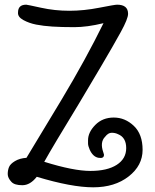

<svg xmlns="http://www.w3.org/2000/svg" viewBox="-20 -785 663 820"><path d="M93 -111Q139 -186 243 -359.5Q347 -533 422 -686Q352 -669 297.5 -669Q243 -669 204 -671.5Q165 -674 134.5 -680Q104 -686 79.5 -699.5Q55 -713 57 -732Q57 -765 92 -765Q96 -765 155 -752Q214 -739 276 -739Q338 -739 404 -752Q470 -765 480 -765Q527 -765 527 -726Q527 -705 496 -648.5Q465 -592 411 -500.5Q357 -409 318 -344Q204 -157 169 -94Q294 -55 366 -55Q438 -55 478.5 -81Q519 -107 519 -152.5Q519 -198 484 -212Q472 -218 457 -218Q442 -218 429 -201Q406 -178 421 -135Q424 -126 424 -125Q425 -107 401 -111Q377 -115 363 -146Q356 -162 356 -172.5Q356 -183 356 -186Q356 -220 387 -251.5Q418 -283 466 -283Q514 -283 551.5 -247.5Q589 -212 589 -145Q589 -78 529.5 -31.5Q470 15 378 15Q286 15 137 -30Q109 6 75.5 6Q42 6 29 -8Q13 -25 13 -41.5Q13 -58 18.5 -71.5Q24 -85 44 -97Q64 -109 93 -111Z"/></svg>

Font: Delius Swash Caps
Style: Regular
Weight: 400
Designer: Natalia Raices
Foundry: Natalia Raices
Version: Version 1.002